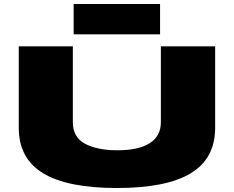

<svg xmlns="http://www.w3.org/2000/svg" viewBox="-20 -932 1172 962"><path d="M74 -292V-700H345V-320Q345 -244 406.5 -211.5Q468 -179 568 -179Q674 -179 730 -214.5Q786 -250 786 -320V-700H1058V-292Q1058 -138 936 -64Q814 10 566 10Q318 10 196 -64Q74 -138 74 -292ZM349 -760V-912H782V-760Z"/></svg>

Font: Georama ExtraExtended ExtraBold
Style: Regular
Weight: 800
Width: 8
Designer: Jean-Baptiste Levee
Foundry: Production Type
Version: Version 1.000